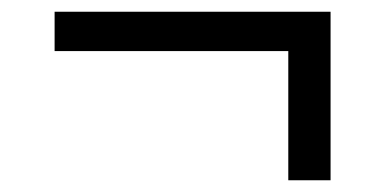

<svg xmlns="http://www.w3.org/2000/svg" viewBox="-20 -483 656 327"><path d="M471 -176V-396H73V-463H543V-176Z"/></svg>

Font: Overpass Mono Light
Style: Regular
Weight: 300
Monospace: yes
Designer: Delve Withrington, Dave Bailey
Foundry: Delve Fonts LLC
Version: Version 4.000